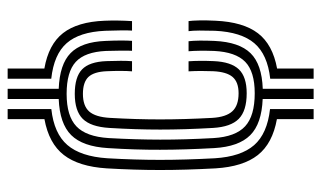

<svg xmlns="http://www.w3.org/2000/svg" viewBox="-189 -651 840 502"><g transform="rotate(-90 231.0 -400.0)"><path d="M223.2 0V-133.2Q158.5 -135.8 128.5 -165.8Q98.5 -195.8 94.8 -260Q90.5 -337 90.4 -401.5Q90.2 -466 94.8 -537.8Q98.8 -603.8 128.8 -633.9Q158.8 -664 223.2 -666.5V-800H249.8V-666.5Q314 -664 343.2 -635.4Q372.5 -606.8 375 -544.2Q377 -499.8 375.2 -474.8H349.2Q349.8 -485.5 349.6 -503.1Q349.5 -520.8 348.8 -543Q346.2 -598 320.2 -621.9Q294.2 -645.8 236.5 -645.8Q178.5 -645.8 151.6 -620.2Q124.8 -594.8 121 -536Q117 -465 116.9 -401.2Q116.8 -337.5 121 -261.5Q124.5 -204.2 151.8 -179.1Q179 -154 238.2 -154Q294.8 -154 320.4 -178.9Q346 -203.8 348.8 -260.2Q350.2 -301.2 348 -327H374.2Q377 -303.5 375 -259Q372 -194.5 342.9 -164.9Q313.8 -135.2 249.8 -133V0ZM170.5 0V-96Q106.8 -107.5 76.5 -146Q46.2 -184.5 41.8 -256.5Q37.5 -335.5 37.5 -401.5Q37.5 -467.5 41.8 -541.2Q46.5 -614.2 76.8 -653.2Q107 -692.2 170.5 -703.8V-800H196.8V-685.8Q133 -678.8 102.9 -643.9Q72.8 -609 68.2 -539.5Q64 -466.8 64 -401.5Q64 -336.2 68.2 -258.2Q72.5 -190 102.5 -155.6Q132.5 -121.2 196.8 -114V0ZM402 -474.8Q402.8 -486.5 402.5 -504.5Q402.2 -522.5 401.5 -545.2Q398.5 -612.2 369.2 -645.6Q340 -679 276.2 -686V-800H302.8V-704Q366 -693 395.5 -655.1Q425 -617.2 427.8 -546.5Q429.2 -512.8 426.8 -474.8ZM238.2 -175Q192.2 -175 171.2 -195.8Q150.2 -216.5 147.5 -263.2Q143.2 -338.2 143.2 -401.2Q143.2 -464.2 147.5 -534.2Q150.5 -582.8 171.2 -603.6Q192 -624.5 236.5 -624.5Q280.8 -624.5 300.6 -605.4Q320.5 -586.2 322.2 -541.8Q323 -521.2 323 -504.1Q323 -487 322 -474.8H295.5Q297.5 -499.8 295.8 -540.5Q294.5 -574.2 280.8 -588.8Q267 -603.2 236.5 -603.2Q205.2 -603.2 190.6 -586.9Q176 -570.5 173.8 -532.5Q169.8 -463.5 169.8 -401.2Q169.8 -339 173.8 -264.8Q176 -229 191 -212.6Q206 -196.2 238.2 -196.2Q267.5 -196.2 280.9 -212Q294.2 -227.8 295.8 -262.8Q297.2 -295.2 295.5 -327H321.8Q323.8 -298.5 322.2 -261.2Q320.2 -215.8 300.6 -195.4Q281 -175 238.2 -175ZM276.2 0V-113.5Q339.5 -120.5 368.9 -154.9Q398.2 -189.2 401.5 -257.8Q402.2 -279.8 402.1 -298.4Q402 -317 400.5 -327H426.8Q428.2 -318.2 428.6 -298.9Q429 -279.5 427.8 -256.5Q424.5 -184 395 -145.5Q365.5 -107 302.8 -95.5V0Z"/></g></svg>

Font: Big Shoulders Inline Text ExtraBold
Style: Regular
Weight: 800
Designer: Patric King
Foundry: XO Type Co
Version: Version 1.000